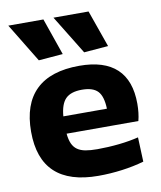

<svg xmlns="http://www.w3.org/2000/svg" viewBox="-89 -879 803 959"><g transform="rotate(-10 312.0 -399.5)"><path d="M139 -611 19 -808H197L262 -621ZM369 -611 248 -808H426L492 -621ZM333 9Q39 9 39 -266Q39 -406 113 -477.5Q187 -549 333 -549Q459 -549 522.5 -489.5Q586 -430 586 -312Q586 -289 583.5 -267Q581 -245 576 -226H212Q215 -195 224 -175Q233 -155 249.5 -143.5Q266 -132 290.5 -127.5Q315 -123 351 -123Q376 -123 404.5 -124.5Q433 -126 461 -129Q489 -132 514.5 -136.5Q540 -141 560 -146L565 -22Q513 -7 453 1Q393 9 333 9ZM325 -429Q269 -429 242.5 -402.5Q216 -376 211 -314H432Q430 -377 405.5 -403Q381 -429 325 -429Z"/></g></svg>

Font: Encode Sans Wide
Style: Bold
Weight: 700
Designer: Pablo Impallari, Andres Torresi
Foundry: Pablo Impallari, Andres Torresi
Version: Version 1.000; ttfautohint (v1.00) -l 8 -r 50 -G 200 -x 14 -